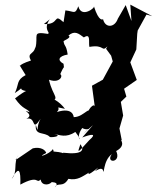

<svg xmlns="http://www.w3.org/2000/svg" viewBox="-20 -586 679 831"><path d="M383 -45 336 9C373 -5 403 -11 366 21C311 82 315 77 328 38C345 62 341 85 253 75C253 88 276 75 214 70C181 103 229 110 209 59C197 81 129 102 180 76C177 64 157 48 122 56L47 107L60 85C36 117 58 159 31 188C63 129 70 151 68 213C151 168 135 212 156 191C160 221 199 216 207 197C156 209 253 190 217 225C230 200 252 229 276 188C315 196 336 178 365 161C365 161 350 184 405 139C371 176 414 131 425 149C432 181 424 110 464 81C434 123 509 120 482 66C493 55 494 34 472 73C537 45 493 13 507 21L497 -30L513 -86L503 -145L527 -168L517 -202L572 -240L544 -316L570 -372L574 -440L576 -454L614 -523L639 -516L544 -566L549 -495L524 -564L490 -505C476 -465 435 -464 426 -503C426 -503 409 -487 386 -560C397 -555 332 -504 319 -559C304 -521 303 -537 263 -541L255 -490C208 -532 241 -478 170 -482C231 -529 158 -486 192 -443C186 -449 190 -439 190 -439C114 -451 148 -434 133 -376V-398C137 -345 92 -364 114 -324C48 -303 72 -293 64 -305L91 -261C49 -239 63 -220 44 -183C103 -222 44 -200 93 -192C89 -191 73 -182 45 -160C80 -110 97 -118 109 -100C60 -117 136 -91 94 -72C140 -83 113 -10 156 -72C134 -36 150 -1 135 -45C130 3 172 -17 195 6C194 11 257 4 215 -6C239 -2 266 12 306 -15C348 37 299 19 336 -32C366 -14 383 -50 339 -6ZM439 -375 461 -345 468 -320 425 -241 378 -215 390 -126C385 -145 337 -88 378 -82C371 -143 348 -79 299 -79C299 -79 298 -124 226 -101C248 -123 209 -125 261 -115C245 -139 189 -184 187 -143C248 -160 209 -163 192 -241C247 -220 261 -274 227 -266L235 -251C262 -319 257 -278 255 -310C227 -325 233 -343 273 -350C266 -396 259 -381 255 -408C257 -411 293 -424 276 -432C304 -456 321 -440 343 -424C375 -445 362 -402 367 -383C434 -395 418 -359 445 -385Z"/></svg>

Font: Asimov Aggro
Style: It
Weight: 500
Designer: Google
Version: Version 2.000980; 2014